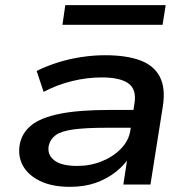

<svg xmlns="http://www.w3.org/2000/svg" viewBox="-20 -715 737 744"><path d="M251 9Q182 9 135.5 -13.5Q89 -36 68.5 -73.5Q48 -111 57 -158Q66 -201 102 -230Q138 -259 211.5 -274Q285 -289 408 -289H516L506 -220H396Q313 -220 265 -213.5Q217 -207 196 -191.5Q175 -176 169 -151Q162 -116 190 -94Q218 -72 279 -72Q330 -72 374.5 -90Q419 -108 449 -139Q479 -170 485 -209L501 -314Q510 -368 478 -391.5Q446 -415 374 -415Q318 -415 260 -401Q202 -387 149 -359L122 -440Q160 -459 204.5 -473Q249 -487 296 -494Q343 -501 387 -501Q470 -501 523.5 -481Q577 -461 599.5 -417Q622 -373 611 -303L563 0H458L475 -111H485Q464 -77 429.5 -49.5Q395 -22 351 -6.5Q307 9 251 9ZM222 -619 233 -695H622L610 -619Z"/></svg>

Font: Nunito Sans 10pt Expanded SemiBold
Style: Italic
Weight: 600
Width: 7
Italic angle: -9°
Designer: Vernon Adams
Foundry: Vernon Adams
Version: Version 3.101;gftools[0.9.27]